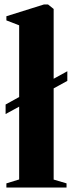

<svg xmlns="http://www.w3.org/2000/svg" viewBox="-20 -837 326 857"><path d="M8.5 0V-18.5L65.5 -36V-361L5 -328V-370.5L65.5 -404V-724L8.5 -746V-764.5L176 -817H194.5L219.5 -797V-485.5L280.5 -519V-476L219.5 -442.5V-35.5L277 -18.5V0Z"/></svg>

Font: Merriweather 144pt ExtraBold
Style: Regular
Weight: 800
Version: Version 2.100